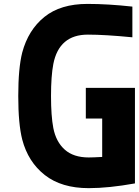

<svg xmlns="http://www.w3.org/2000/svg" viewBox="-20 -947 707 977"><path d="M666.7 -13.7Q533.2 10.4 431.6 10.4Q293 10.4 208 -56.3Q123 -123 93.1 -237Q72.9 -316.4 72.9 -458.3Q72.9 -600.3 93.1 -679.7Q123.7 -794.3 205.7 -860.7Q287.8 -927.1 425.1 -927.1Q529.3 -927.1 653.6 -913.4V-757.2Q514.3 -770.8 427.1 -770.8Q280.6 -770.8 251.3 -621.1Q239.6 -559.9 239.6 -458.3Q239.6 -356.8 251.3 -295.6Q265 -225.3 309.6 -185.5Q354.2 -145.8 431.6 -145.8Q453.1 -145.8 500 -148.4V-343.8H416.7V-500H666.7Z"/></svg>

Font: TypoPRO Monoid
Style: Bold
Weight: 700
Width: 4
Monospace: yes
Designer: Andreas Larsen (@larsenwork)
Version: Version 0.61